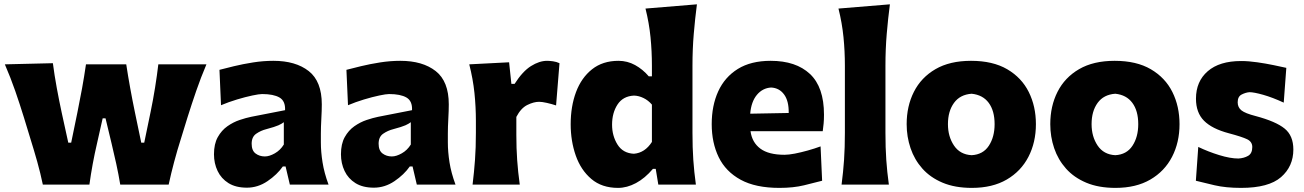

<svg xmlns="http://www.w3.org/2000/svg" viewBox="-20 -871 6151 906"><path d="M182.1 0Q170.9 -53.7 155.8 -107.7Q140.6 -161.6 123.5 -216.3L92.8 -316.9Q73.2 -380.4 51.8 -442.1Q30.3 -503.9 2.9 -567.4L229.5 -572.8Q236.8 -516.6 248 -455.6Q259.3 -394.5 271.5 -337.9L302.2 -197.8H315.9L345.2 -340.3Q356.9 -397.5 367.2 -453.9Q377.4 -510.3 385.7 -567.4H575.7Q584 -512.7 594.5 -454.8Q605 -397 616.7 -340.8L646.5 -197.8H660.6L690.9 -344.2Q702.1 -397.9 711.7 -457.5Q721.2 -517.1 727.1 -567.4H954.1Q927.2 -503.9 905.8 -441.7Q884.3 -379.4 864.7 -316.9L834 -217.3Q816.4 -162.1 801.8 -107.2Q787.1 -52.2 775.9 0H547.4Q539.6 -47.4 528.6 -97.9Q517.6 -148.4 506.3 -194.8L478 -312.5H464.4L437.5 -192.9Q415.5 -98.6 401.9 0Z M1145 14.6Q1092.8 14.6 1058.3 -6.8Q1023.9 -28.3 1006.8 -64.2Q989.7 -100.1 989.7 -143.1Q989.7 -191.9 1007.6 -223.9Q1025.4 -255.9 1053.2 -275.4Q1081.1 -294.9 1111.1 -304.9Q1141.1 -314.9 1165 -319.8L1325.2 -351.1Q1327.1 -394.5 1298.8 -410.9Q1270.5 -427.2 1216.8 -427.2Q1203.1 -427.2 1170.7 -420.4Q1138.2 -413.6 1098.4 -401.6Q1058.6 -389.6 1022.9 -374.5L1015.6 -541.5Q1043.5 -548.8 1084.7 -558.8Q1126 -568.8 1174.1 -576.4Q1222.2 -584 1270 -584Q1375 -584 1436.8 -535.6Q1498.5 -487.3 1498.5 -378.4Q1498.5 -350.6 1496.3 -310.8Q1494.1 -271 1494.1 -240.2V-198.7Q1494.1 -154.8 1502 -105Q1509.8 -55.2 1530.3 0H1347.7L1327.6 -85.4H1314.5Q1287.6 -46.9 1242.2 -16.1Q1196.8 14.6 1145 14.6ZM1230 -132.8Q1251 -132.8 1276.9 -147.5Q1302.7 -162.1 1319.3 -189V-294.4Q1310.1 -287.1 1293.9 -279.8Q1277.8 -272.5 1237.3 -261.7Q1210.4 -254.9 1189 -240Q1167.5 -225.1 1167.5 -192.9Q1167.5 -160.6 1186 -146.7Q1204.6 -132.8 1230 -132.8Z M1744.1 14.6Q1691.9 14.6 1657.5 -6.8Q1623 -28.3 1606 -64.2Q1588.9 -100.1 1588.9 -143.1Q1588.9 -191.9 1606.7 -223.9Q1624.5 -255.9 1652.3 -275.4Q1680.2 -294.9 1710.2 -304.9Q1740.2 -314.9 1764.2 -319.8L1924.3 -351.1Q1926.3 -394.5 1897.9 -410.9Q1869.6 -427.2 1815.9 -427.2Q1802.2 -427.2 1769.8 -420.4Q1737.3 -413.6 1697.5 -401.6Q1657.7 -389.6 1622.1 -374.5L1614.7 -541.5Q1642.6 -548.8 1683.8 -558.8Q1725.1 -568.8 1773.2 -576.4Q1821.3 -584 1869.1 -584Q1974.1 -584 2035.9 -535.6Q2097.7 -487.3 2097.7 -378.4Q2097.7 -350.6 2095.5 -310.8Q2093.3 -271 2093.3 -240.2V-198.7Q2093.3 -154.8 2101.1 -105Q2108.9 -55.2 2129.4 0H1946.8L1926.8 -85.4H1913.6Q1886.7 -46.9 1841.3 -16.1Q1795.9 14.6 1744.1 14.6ZM1829.1 -132.8Q1850.1 -132.8 1876 -147.5Q1901.9 -162.1 1918.5 -189V-294.4Q1909.2 -287.1 1893.1 -279.8Q1877 -272.5 1836.4 -261.7Q1809.6 -254.9 1788.1 -240Q1766.6 -225.1 1766.6 -192.9Q1766.6 -160.6 1785.2 -146.7Q1803.7 -132.8 1829.1 -132.8Z M2210 0Q2217.3 -60.1 2221.4 -116.9Q2225.6 -173.8 2225.6 -244.6V-300.8Q2225.6 -366.2 2218.8 -432.4Q2211.9 -498.5 2194.3 -567.4L2382.3 -577.1L2393.1 -475.1H2408.2Q2445.8 -534.2 2485.4 -559.1Q2524.9 -584 2561.5 -584Q2573.2 -584 2589.4 -581.8Q2605.5 -579.6 2620.1 -572.8L2604 -373.5Q2583 -380.4 2560.5 -385.5Q2538.1 -390.6 2523.9 -390.6Q2498.5 -390.6 2468.3 -375.7Q2438 -360.8 2416.5 -319.3V-233.9Q2416.5 -171.4 2420.4 -115.7Q2424.3 -60.1 2432.6 0Z M2896.5 15.6Q2819.8 15.6 2770.3 -26.6Q2720.7 -68.8 2696.8 -137.2Q2672.9 -205.6 2672.9 -284.7Q2672.9 -369.1 2698.2 -436.8Q2723.6 -504.4 2773.9 -544.2Q2824.2 -584 2898.4 -584Q2940.4 -584 2976.8 -564Q3013.2 -543.9 3041.5 -510.7H3056.2V-560.5Q3056.2 -629.4 3049.6 -695.8Q3043 -762.2 3025.9 -830.6L3268.6 -850.6Q3259.8 -783.7 3253.7 -711.4Q3247.6 -639.2 3247.6 -560.5V-244.6Q3247.6 -173.8 3251.5 -116.9Q3255.4 -60.1 3263.7 0H3086.4L3074.2 -74.2H3061Q3023.4 -29.8 2981 -7.1Q2938.5 15.6 2896.5 15.6ZM2971.2 -145.5Q3023.4 -149.9 3056.2 -201.2V-377.4Q3039.1 -397.5 3016.6 -408.4Q2994.1 -419.4 2971.7 -419.9Q2919.9 -417.5 2894 -377.9Q2868.2 -338.4 2868.2 -282.7Q2868.2 -230 2893.8 -189Q2919.4 -147.9 2971.2 -145.5Z M3657.7 15.6Q3545.4 15.6 3474.9 -22.9Q3404.3 -61.5 3371.3 -129.4Q3338.4 -197.3 3338.4 -285.2Q3338.4 -372.6 3369.1 -439.9Q3399.9 -507.3 3461.7 -545.7Q3523.4 -584 3616.7 -584Q3735.8 -584 3802 -522Q3868.2 -460 3868.2 -330.1Q3868.2 -306.2 3866.5 -288.1Q3864.7 -270 3862.3 -252H3521.5Q3528.8 -198.7 3567.9 -169.7Q3606.9 -140.6 3682.1 -140.6Q3701.7 -140.6 3730.7 -146.2Q3759.8 -151.9 3792 -160.9Q3824.2 -169.9 3852.1 -180.2L3859.4 -18.1Q3823.7 -8.8 3773.9 3.4Q3724.1 15.6 3657.7 15.6ZM3701.7 -337.9Q3702.6 -394.5 3679.9 -425.3Q3657.2 -456.1 3618.7 -458Q3578.6 -455.6 3551.8 -423.6Q3524.9 -391.6 3520 -334.5Z M3951.2 0Q3959 -60.1 3962.9 -116.9Q3966.8 -173.8 3966.8 -244.6V-560.5Q3966.8 -629.4 3960.2 -695.8Q3953.6 -762.2 3936.5 -830.6L4179.2 -850.6Q4170.4 -783.7 4164.3 -711.4Q4158.2 -639.2 4158.2 -560.5V-244.6Q4158.2 -173.8 4162.1 -116.9Q4166 -60.1 4174.3 0Z M4565.9 15.6Q4486.3 15.6 4428.2 -8.8Q4370.1 -33.2 4332.5 -75.4Q4294.9 -117.7 4276.6 -171.9Q4258.3 -226.1 4258.3 -285.2Q4258.3 -370.1 4292.5 -437.7Q4326.7 -505.4 4394.3 -544.7Q4461.9 -584 4562 -584Q4665 -584 4732.9 -544.2Q4800.8 -504.4 4834.5 -436.8Q4868.2 -369.1 4868.2 -285.2Q4868.2 -199.2 4833 -131.1Q4797.9 -63 4730.5 -23.7Q4663.1 15.6 4565.9 15.6ZM4564.9 -138.7Q4618.7 -141.6 4646 -183.1Q4673.3 -224.6 4673.3 -285.2Q4673.3 -348.1 4645.5 -385.7Q4617.7 -423.3 4564.9 -428.7Q4510.3 -424.8 4481.7 -385.5Q4453.1 -346.2 4453.1 -285.2Q4453.1 -226.6 4481.7 -184.1Q4510.3 -141.6 4564.9 -138.7Z M5243.7 15.6Q5164.1 15.6 5106 -8.8Q5047.9 -33.2 5010.3 -75.4Q4972.7 -117.7 4954.3 -171.9Q4936 -226.1 4936 -285.2Q4936 -370.1 4970.2 -437.7Q5004.4 -505.4 5072 -544.7Q5139.6 -584 5239.7 -584Q5342.8 -584 5410.6 -544.2Q5478.5 -504.4 5512.2 -436.8Q5545.9 -369.1 5545.9 -285.2Q5545.9 -199.2 5510.7 -131.1Q5475.6 -63 5408.2 -23.7Q5340.8 15.6 5243.7 15.6ZM5242.7 -138.7Q5296.4 -141.6 5323.7 -183.1Q5351.1 -224.6 5351.1 -285.2Q5351.1 -348.1 5323.2 -385.7Q5295.4 -423.3 5242.7 -428.7Q5188 -424.8 5159.4 -385.5Q5130.9 -346.2 5130.9 -285.2Q5130.9 -226.6 5159.4 -184.1Q5188 -141.6 5242.7 -138.7Z M5836.4 15.6Q5764.2 15.6 5711.2 3.2Q5658.2 -9.3 5623 -18.1L5634.3 -177.7Q5680.7 -155.3 5732.9 -139.2Q5785.2 -123 5823.7 -123Q5850.1 -124.5 5869.6 -135.7Q5889.2 -147 5889.2 -177.2Q5889.2 -202.1 5865 -213.9Q5840.8 -225.6 5778.3 -242.2Q5699.2 -263.2 5661.4 -301.3Q5623.5 -339.4 5623.5 -405.3Q5623.5 -486.8 5679 -534.9Q5734.4 -583 5836.4 -583Q5872.1 -583 5912.6 -577.1Q5953.1 -571.3 5989.7 -563.7Q6026.4 -556.2 6049.8 -550.8L6037.6 -386.7Q5984.9 -411.1 5940.9 -423.6Q5897 -436 5876 -436Q5857.9 -434.6 5839.1 -425Q5820.3 -415.5 5820.3 -388.2Q5820.3 -364.3 5838.1 -350.1Q5856 -335.9 5905.8 -323.2Q6000.5 -297.9 6041.7 -264.4Q6083 -231 6083 -165.5Q6083 -85.9 6024.9 -35.2Q5966.8 15.6 5836.4 15.6Z"/></svg>

Font: Pinar-FD ExtraBold
Style: Regular
Weight: 800
Designer: Amin Abedi
Version: Version 3.000